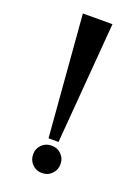

<svg xmlns="http://www.w3.org/2000/svg" viewBox="-137 -759 602 830"><g transform="rotate(20 164.0 -344.5)"><path d="M187 -141H141L96 -699H232ZM102 -54Q102 -80 120 -98Q138 -116 165 -116Q192 -116 210 -98Q228 -80 228 -54Q228 -27 210 -8.5Q192 10 165 10Q138 10 120 -8.5Q102 -27 102 -54Z"/></g></svg>

Font: Moniqa ExtBd Paragraph
Style: Regular
Weight: 800
Designer: Rajesh Rajput
Foundry: Rajesh Rajput
Version: Version 1.000